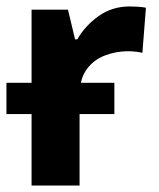

<svg xmlns="http://www.w3.org/2000/svg" viewBox="-20 -576 494 596"><path d="M335 -319V-222H0V-319ZM383 -556Q394 -556 409 -555Q424 -554 433 -552L422 -412Q415 -414 401.5 -415.5Q388 -417 378 -417Q340 -417 305 -403.5Q270 -390 248.5 -360Q227 -330 227 -278V0H78V-546H191L213 -454H220Q244 -496 286 -526Q328 -556 383 -556Z"/></svg>

Font: Noto IKEA Simplified Chinese
Style: Bold
Weight: 700
Designer: Monotype Design Team
Foundry: Monotype Imaging Inc.
Version: Version 1.100